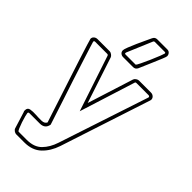

<svg xmlns="http://www.w3.org/2000/svg" viewBox="-268 -755 972 972"><g transform="rotate(45 218.0 -268.5)"><path d="M107 -478Q114 -478 122 -472Q130 -466 132 -460L213 -214L291 -460Q293 -467 301 -472.5Q309 -478 316 -478H402Q413 -478 421 -471Q429 -464 429 -453Q429 -450 427 -444V-445L269 38Q252 89 218 121.5Q184 154 127 154H69Q62 154 54 148.5Q46 143 44 136L16 46V47Q14 44 14 37Q14 18 31 15Q48 12 69.5 13.5Q91 15 111.5 14.5Q132 14 139 -1Q136 -10 124 -46.5Q112 -83 96 -132.5Q80 -182 61.5 -238Q43 -294 28 -341Q13 -388 3 -420Q-7 -452 -7 -454Q-7 -465 1 -471.5Q9 -478 20 -478ZM20 -460Q13 -460 13 -453Q13 -451 23 -420Q33 -389 48 -341.5Q63 -294 81 -239Q99 -184 115.5 -134.5Q132 -85 143.5 -48.5Q155 -12 158 -4Q152 31 115 31H41Q33 31 33 38Q33 41 37 57Q41 73 47 90.5Q53 108 59 122Q65 136 69 136H127Q179 136 207.5 107Q236 78 251 32L411 -452Q411 -460 402 -460H316Q309 -460 308 -454L214 -156L115 -454Q113 -460 107 -460ZM234 -691H306Q317 -691 323.5 -683.5Q330 -676 330 -666Q330 -661 321.5 -640.5Q313 -620 302.5 -595.5Q292 -571 282.5 -549Q273 -527 270 -520Q263 -505 247 -505H176Q165 -505 157.5 -511.5Q150 -518 150 -529Q150 -536 158 -556.5Q166 -577 176.5 -600.5Q187 -624 197 -645Q207 -666 211 -675Q218 -691 234 -691ZM169 -528Q169 -523 176 -523H247Q251 -525 261.5 -547Q272 -569 283.5 -595Q295 -621 303.5 -643Q312 -665 312 -667Q312 -673 306 -673H234Q229 -673 227 -668L170 -533Q169 -531 169 -528Z"/></g></svg>

Font: RonaldsonGothicLicht
Style: Regular
Weight: 400
Designer: Mr. Robertson for MacKellar, Smiths & Jordan Co. Philadelphia
Foundry: CAT-Fonts Peter Wiegel
Version: 1.000